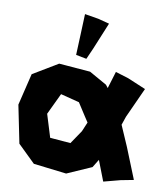

<svg xmlns="http://www.w3.org/2000/svg" viewBox="-84 -802 770 890"><g transform="rotate(10 301.5 -357.0)"><path d="M431.6 -493.2 407.2 -413.1 396.5 -426.8 313.5 -473.6 166 -485.4 48.8 -415 12.7 -265.6 48.8 -87.9 130.9 -7.8 286.1 10.7 401.4 -40 424.8 -78.1 461.9 17.6 540 -2.9 600.6 -14.6 542 -160.2 500 -256.8 513.7 -296.9 578.1 -438.5 492.2 -474.6ZM324.2 -267.6 342.8 -239.3 324.2 -195.3 281.2 -131.8 184.6 -139.6 151.4 -247.1 199.2 -347.7 287.1 -325.2ZM244.1 -732.4 240.2 -633.8 236.3 -539.1 286.1 -529.3 308.6 -580.1 361.3 -708 308.6 -721.7Z"/></g></svg>

Font: MaokenAssortedSans-Lite
Style: Lite
Weight: 400
Version: Version 1.400